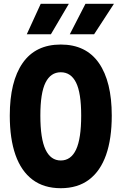

<svg xmlns="http://www.w3.org/2000/svg" viewBox="-20 -976 640 1011"><path d="M300 15Q211 15 151.2 -30Q91.5 -75 61.5 -160.2Q31.5 -245.5 31.5 -367.5Q31.5 -546.5 99.2 -644Q167 -741.5 300 -741.5Q433 -741.5 500.8 -644Q568.5 -546.5 568.5 -367.5Q568.5 -245.5 538.5 -160.2Q508.5 -75 448.8 -30Q389 15 300 15ZM300 -131Q353.5 -131 380.5 -188.2Q407.5 -245.5 407.5 -367.5Q407.5 -487 380.5 -541.2Q353.5 -595.5 300 -595.5Q247 -595.5 219.8 -541.2Q192.5 -487 192.5 -367.5Q192.5 -245.5 219.8 -188.2Q247 -131 300 -131ZM347.5 -795.5 430 -956H580L475.5 -795.5ZM121 -795.5 194.5 -956H342.5L248 -795.5Z"/></svg>

Font: Spline Sans Mono
Style: Bold
Weight: 700
Designer: Eben Sorkin, Mirko Velimirovic
Foundry: Sorkin Type
Version: Version 1.004